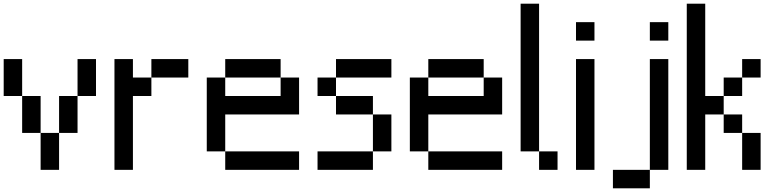

<svg xmlns="http://www.w3.org/2000/svg" viewBox="-20 -920 4240 1040"><path d="M0 -400V-600H100V-400ZM100 -200V-400H200V-200ZM200 -200H300V0H200ZM300 -200V-400H400V-200ZM400 -400V-600H500V-400Z M600 0V-600H700V-500H800V-400H700V0ZM1000 -500H800V-600H1000Z M1100 -100V-500H1200V-400H1500V-500H1600V-300H1200V-100ZM1200 -100H1600V0H1200ZM1200 -500V-600H1500V-500Z M1700 0V-100H2000V0ZM1700 -400V-500H1800V-400ZM1800 -500V-600H2100V-500ZM1800 -400H2000V-300H1800ZM2000 -100V-300H2100V-100Z M2200 -100V-500H2300V-400H2600V-500H2700V-300H2300V-100ZM2300 -100H2700V0H2300ZM2300 -500V-600H2600V-500Z M2800 -100V-900H2900V-100ZM2900 -100H3000V0H2900Z M3100 0V-600H3200V0ZM3100 -700V-800H3200V-700Z M3300 100V0H3500V100ZM3500 0V-600H3600V0ZM3500 -700V-800H3600V-700Z M3700 0V-900H3800V-400H3900V-300H3800V0ZM3900 -200V-300H4000V-200ZM3900 -400V-500H4000V-400ZM4000 -200H4100V0H4000ZM4000 -500V-600H4100V-500Z"/></svg>

Font: Galmuri9 Regular
Style: Regular
Weight: 400
Designer: Lee Minseo (quiple)
Version: Version 2.399;hotconv 1.1.1;makeotfexe 2.6.0 DEVELOPMENT